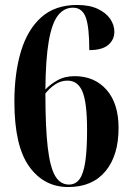

<svg xmlns="http://www.w3.org/2000/svg" viewBox="-20 -744 527 774"><path d="M255 10Q157 10 97.5 -73Q38 -156 38 -334Q38 -449 64.5 -537Q91 -625 146.5 -674.5Q202 -724 291 -724Q341 -724 374.5 -708Q408 -692 424.5 -667.5Q441 -643 441 -616Q441 -584 416.5 -563Q392 -542 340 -542Q340 -636 325.5 -674.5Q311 -713 274 -713Q238 -713 213.5 -681.5Q189 -650 176.5 -577.5Q164 -505 163 -383Q181 -403 211 -420Q241 -437 281 -437Q361 -437 409.5 -382Q458 -327 458 -228Q458 -117 405 -53.5Q352 10 255 10ZM258 0Q284 0 300 -21Q316 -42 323.5 -90Q331 -138 331 -220Q331 -330 312.5 -374.5Q294 -419 252 -419Q225 -419 202 -403.5Q179 -388 163 -367Q163 -230 172.5 -149.5Q182 -69 202.5 -34.5Q223 0 258 0Z"/></svg>

Font: Noto Serif Display Condensed
Style: Bold
Weight: 700
Width: 3
Designer: Monotype Design Team
Foundry: Monotype Imaging Inc.
Version: Version 2.009